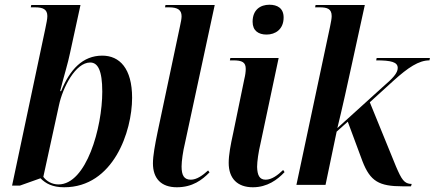

<svg xmlns="http://www.w3.org/2000/svg" viewBox="-20 -781 1836 811"><path d="M251 10C459 10 538 -226 538 -368C538 -492 485 -546 412 -546C329 -546 275 -487 238 -396H234C248 -453 268 -517 276 -558L320 -760H112L110 -750H128C161 -750 180 -742 180 -713C180 -700 176 -683 171 -658L31 3H64L151 -28C173 -6 201 10 251 10ZM227 -2C199 -2 176 -16 163 -34L229 -336C245 -412 299 -517 361 -517C393 -517 412 -484 412 -394C412 -242 345 -2 227 -2Z M727 10C793 10 834 -21 865 -53L859 -61C836 -40 811 -22 786 -22C757 -22 747 -41 747 -78C747 -100 753 -143 761 -175L887 -760H679L677 -750H694C732 -750 747 -738 747 -712C747 -703 744 -686 740 -669L645 -220C635 -171 626 -124 626 -91C626 -28 660 10 727 10Z M1106 -635C1143 -635 1178 -657 1178 -707C1178 -747 1151 -761 1118 -761C1080 -761 1047 -740 1047 -689C1047 -651 1072 -635 1106 -635ZM1048 10C1109 10 1152 -22 1182 -54L1176 -63C1153 -41 1128 -22 1102 -22C1076 -22 1067 -41 1066 -76C1066 -99 1072 -140 1080 -173L1157 -536H953L951 -526H965C1003 -526 1018 -518 1018 -490C1018 -478 1016 -463 1012 -447L965 -219C954 -169 946 -127 946 -93C946 -27 983 10 1048 10Z M1681 6H1716L1719 -4C1687 -4 1676 -24 1653 -77L1542 -349L1642 -440C1704 -496 1749 -526 1794 -526L1796 -536H1571L1569 -526C1632 -526 1660 -519 1660 -494C1660 -472 1639 -450 1596 -413L1405 -240C1423 -312 1452 -443 1467 -513L1521 -760H1313L1311 -750H1330C1362 -750 1381 -744 1381 -713C1381 -703 1378 -687 1374 -668L1232 0H1355L1402 -225L1449 -267L1511 -100C1544 -15 1581 6 1681 6Z"/></svg>

Font: Noto Serif Display SemiCondensed SemiBold
Style: Italic
Weight: 600
Width: 4
Italic angle: -12°
Designer: Monotype Design Team
Foundry: Monotype Imaging Inc.
Version: Version 2.009